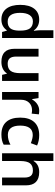

<svg xmlns="http://www.w3.org/2000/svg" viewBox="926 -1674 757 2648"><g transform="rotate(90 1304.0 -349.5)"><path d="M396.9 -65.7Q345.3 9.1 248.7 9.1Q152.2 9.1 99.1 -59.2Q46.5 -127.9 46.5 -251Q46.5 -374.1 99.6 -443.4Q153.2 -512.1 250.3 -512.1Q347.3 -512.1 398.9 -438.8H404.4Q396.9 -493.4 396.9 -524.8V-707.8H504V0H420.6L401.9 -65.7ZM401.9 -234.6V-249.7Q401.9 -344.3 370.6 -384.7Q339.2 -425.2 274 -425.2Q217.4 -425.2 187.1 -379.4Q156.7 -333.7 156.7 -249.2Q156.7 -164.8 186.6 -121.1Q216.4 -77.4 278.6 -77.4Q340.7 -77.4 370.8 -114.5Q400.9 -151.7 401.9 -234.6Z M1096.1 0H1011.6L996.5 -65.7H991.4Q968.7 -30.3 927.5 -10.6Q886.2 9.1 833.7 9.1Q742.2 9.1 697.2 -36.4Q652.2 -81.9 652.2 -174.4V-503H759.9V-193.1Q759.9 -134.5 783.9 -105.9Q807.9 -77.4 857.9 -77.4Q925.7 -77.4 956.5 -117.3Q988.4 -157.7 988.4 -252.3V-503H1096.1Z M1503.5 -512.1Q1535.9 -512.1 1556.6 -507.6L1546.5 -408Q1522.8 -413.5 1499 -413.5Q1435.3 -413.5 1394.8 -371.6Q1355.4 -329.6 1355.4 -262.9V0H1248.2V-503H1332.2L1346.3 -414.6H1351.4Q1377.1 -460.1 1417.3 -486.1Q1457.5 -512.1 1503.5 -512.1Z M1834.7 9.1Q1720.9 9.1 1661.3 -57.4Q1601.6 -123.9 1601.6 -250Q1601.6 -376.1 1663.5 -444.1Q1725.5 -512.1 1843.3 -512.1Q1923.2 -512.1 1986.3 -482.8L1954 -396.9Q1887.3 -423.2 1842.3 -423.2Q1711.8 -423.2 1711.8 -249.7Q1711.8 -165.3 1744.2 -122.6Q1776.5 -79.9 1839.2 -79.9Q1910.5 -79.9 1974.7 -115.8V-22.2Q1920.6 9.1 1834.7 9.1Z M2535.9 -328.1V0H2428.2V-309.4Q2428.2 -368 2404.7 -396.6Q2381.2 -425.2 2330.6 -425.2Q2263.4 -425.2 2231.8 -384.7Q2200.2 -344.3 2200.2 -249.7V0H2093V-707.8H2200.2V-528.3Q2200.2 -487.4 2194.6 -435.8H2201.2Q2248.2 -512.1 2352.9 -512.1Q2535.9 -512.1 2535.9 -328.1Z"/></g></svg>

Font: Khula SemiBold
Style: Regular
Weight: 600
Designer: Erin McLaughlin, Steve Matteson
Version: Version 1.002;PS 1.0;hotconv 1.0.72;makeotf.lib2.5.5900; ttf